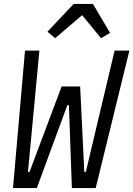

<svg xmlns="http://www.w3.org/2000/svg" viewBox="-20 -955 677 975"><path d="M46 0 107 -698H180L143 -305L122 -82H130L293 -516H387L408 -82H416L467 -298L562 -698H637L466 0H345L330 -421H322L167 0ZM452 -935 539 -788 493 -761 397 -878 260 -761 221 -794 354 -935Z"/></svg>

Font: iA Writer Mono V
Style: Regular
Weight: 400
Italic angle: -9.5°
Designer: Mike Abbink, Paul van der Laan, Pieter van Rosmalen
Foundry: Bold Monday
Version: Version 2.000